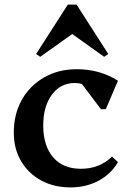

<svg xmlns="http://www.w3.org/2000/svg" viewBox="-20 -802 557 835"><path d="M287 13Q214 13 158.5 -17.5Q103 -48 71.5 -101.5Q40 -155 40 -225Q40 -306 75 -368Q110 -430 172 -465.5Q234 -501 314 -501Q414 -501 493 -451L440 -327H419L336 -437Q321 -441 305 -441Q243 -441 205.5 -390Q168 -339 168 -257Q168 -168 211 -118Q254 -68 332 -68Q413 -68 467 -121L493 -97Q463 -45 408.5 -16Q354 13 287 13ZM155 -555 137 -567 275 -782H313L451 -567L433 -555L294 -654Z"/></svg>

Font: Platypi Medium
Style: Regular
Weight: 500
Designer: David Sargent
Foundry: Bolt Cutter Type
Version: Version 1.200; ttfautohint (v1.8.4.7-5d5b)